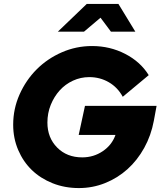

<svg xmlns="http://www.w3.org/2000/svg" viewBox="-20 -942 820 976"><path d="M762 -328Q748 -253 713 -190Q678 -127 628 -82Q578 -37 514.5 -11.5Q451 14 381 14Q309 14 247.5 -10.5Q186 -35 142 -77.5Q98 -120 72.5 -179.5Q47 -239 47 -308Q47 -389 79.5 -462Q112 -535 166.5 -589.5Q221 -644 294 -676Q367 -708 448 -708Q539 -708 616.5 -668Q694 -628 736 -560L604 -450Q578 -498 533 -524Q488 -550 434 -550Q390 -550 351 -532Q312 -514 283.5 -482.5Q255 -451 238 -409Q221 -367 221 -319Q221 -242 270.5 -192Q320 -142 398 -142Q456 -142 502.5 -173.5Q549 -205 567 -256H380L412 -404H776ZM544 -781 491 -852 407 -781H274L421 -922H582L668 -781Z"/></svg>

Font: Red Hat Display Black
Style: Italic
Weight: 900
Italic angle: -12°
Designer: Pentagram / MCKL
Foundry: Pentagram / MCKL
Version: Version 1.003; Red Hat Display Black Italic